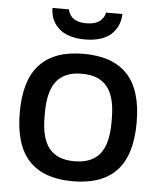

<svg xmlns="http://www.w3.org/2000/svg" viewBox="-53 -769 688 826"><g transform="rotate(5 291.5 -355.5)"><path d="M290 -600.1Q257.3 -600.1 231.2 -607.4Q205.1 -614.7 188.5 -626.7Q171.9 -638.7 160.6 -654.8Q149.4 -670.9 144.8 -688Q140.1 -705.1 140.1 -723.1H210.9Q223.1 -669.9 290 -669.9Q329.6 -669.9 349.4 -686.5Q369.1 -703.1 371.1 -723.1H441.9Q441.9 -700.2 433.8 -679.2Q425.8 -658.2 408.9 -639.9Q392.1 -621.6 361.6 -610.8Q331.1 -600.1 290 -600.1ZM291 12.2Q165.5 12.2 102.3 -55.4Q39.1 -123 39.1 -263.2Q39.1 -403.3 102.3 -470.7Q165.5 -538.1 291 -538.1Q417.5 -538.1 480.7 -470.7Q543.9 -403.3 543.9 -263.2Q543.9 -122.6 480.7 -55.2Q417.5 12.2 291 12.2ZM291 -74.2Q365.7 -74.2 400.9 -117.9Q436 -161.6 436 -253.9V-272Q436 -363.8 400.9 -408Q365.7 -452.1 291 -452.1Q216.8 -452.1 181.9 -408Q147 -363.8 147 -272V-253.9Q147 -161.6 181.9 -117.9Q216.8 -74.2 291 -74.2Z"/></g></svg>

Font: Archivo Medium
Style: Regular
Weight: 500
Designer: Hector Gatti
Foundry: Omnibus-Type
Version: Version 2.001